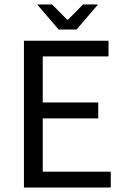

<svg xmlns="http://www.w3.org/2000/svg" viewBox="-20 -838 562 858"><path d="M87 0V-656H465V-586H171V-380H419V-309H171V-71H475V0ZM146 -818H213L280 -750H284L351 -818H418L322 -706H242Z"/></svg>

Font: RibengUni
Style: Regular
Weight: 400
Designer: (1) Dr. Andrew Glass (Program Manager at Microsoft Corporation)
(2) Bivuti Chakma (Suz Moriz)
(3) Paul D. Hunt (Adobe Co
Foundry: Bivuti Chakma and Jyoti Chakma
Version: Version 1.2020